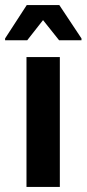

<svg xmlns="http://www.w3.org/2000/svg" viewBox="-45 -734 340 754"><path d="M59 0V-510H190V0ZM-25 -576V-583L60 -714H188L275 -583V-576H187L124 -655L62 -576Z"/></svg>

Font: Saira Semi Condensed SemiBold
Style: Regular
Weight: 600
Width: 4
Designer: Hector Gatti with collaboration of the Omnibus-Type team
Foundry: Omnibus-Type
Version: Version 1.001; ttfautohint (v1.8)